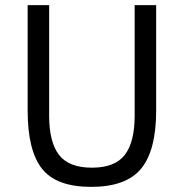

<svg xmlns="http://www.w3.org/2000/svg" viewBox="-20 -718 718 750"><path d="M88 -698H172V-266Q172 -163 210.5 -113Q249 -63 339 -63Q429 -63 467.5 -113Q506 -163 506 -266V-698H590V-286Q590 -131 531.5 -59.5Q473 12 336 12Q200 12 144 -59Q88 -130 88 -286Z"/></svg>

Font: Aneliza
Style: Regular
Weight: 400
Designer: Mike Abbink, Paul van der Laan, Pieter van Rosmalen
Foundry: Bold Monday
Version: Version 3.0